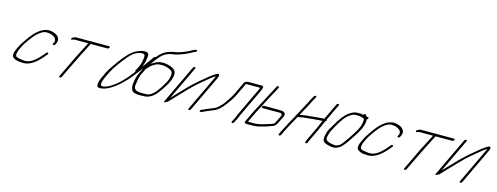

<svg xmlns="http://www.w3.org/2000/svg" viewBox="-20 -1450 5829 2250"><g transform="rotate(15 2894.5 -325.5)"><path d="M550.4 -324 562.3 -349C565.9 -357 567.4 -368 566.5 -381C562.8 -417 530.4 -444 485.2 -456C443.7 -467 410.7 -467 358.1 -443C341.5 -435 320.8 -420 295.8 -398C269.9 -376 237.9 -338 201.1 -285C177 -250 153.6 -217 130.1 -168C100.5 -106 89.3 -61 121.3 -42C145.6 -24 182.7 -15 233.7 -15C306.2 -10 375.3 -58 424.5 -109C448.4 -134 457.9 -142 483.3 -175L493.1 -187C507.8 -205 481 -215 469 -196L459.2 -184C419.3 -137 386.3 -99 335.2 -67C295.9 -44 251 -38 202.8 -50C196.4 -52 185.8 -53 170.7 -56C155.7 -59 146.2 -64 142.4 -71C130.5 -90 141.2 -127 160.1 -168C189.4 -229 199.8 -243 261.1 -326C275.1 -345 293.1 -364 312.8 -382C354.5 -419 388.5 -435 418.6 -432C451.6 -432 479.4 -425 501.6 -410C505.7 -407 510.7 -404 515.8 -401C524.2 -396 540.4 -365 532.3 -349L520.4 -324C516.9 -316 520.7 -309 528.7 -309C536.7 -309 546.9 -316 550.4 -324Z M721.7 23 777.4 -93C809.9 -161 842.8 -227 872.7 -287C894.3 -330 911.5 -359 929.8 -398C936.9 -414 943.7 -426 948.5 -435H1151.5C1159.5 -435 1169.8 -442 1173.3 -450C1176.8 -458 1174 -465 1166 -465H957C955.3 -466 953.7 -467 950.7 -467C947.7 -467 945.3 -466 942 -465H762C749 -465 708.3 -450 711.6 -432C714.9 -414 739.5 -435 747.5 -435H918.5C913.7 -426 906.9 -414 900.2 -399C893.4 -384 880.2 -358 859.2 -320C838.2 -282 801.4 -207 747.4 -93L691.7 23C688.2 31 692 38 700 38C708 38 718.2 31 721.7 23Z M1708.2 -481C1683 -446 1654.1 -405 1619.7 -360C1611.7 -349 1604 -340 1600.2 -334C1602.4 -339 1605.7 -349 1611.5 -363C1625 -397 1628.4 -426 1631.7 -455C1639 -495 1625.7 -515 1590.7 -515C1562.9 -517 1527.9 -509 1487.2 -489C1428.3 -459 1390.3 -418 1335.1 -348C1314 -321 1282.2 -277 1241.2 -217C1221.9 -188 1196.5 -140 1167.2 -73C1145 -19 1142.5 15 1158.4 31C1170.1 41 1198.7 40 1244.9 27C1262.1 22 1286 11 1317.1 -8C1348.1 -27 1381.9 -52 1417.8 -85C1461.9 -128 1495.1 -163 1515.5 -189L1597.3 -293C1666.3 -380 1713.5 -442 1736.6 -477C1737.9 -479 1739.2 -481 1740.4 -483ZM1541.4 -260 1485.5 -189C1454.2 -149 1386.1 -84 1368.9 -71C1325.5 -34 1259.3 9 1206.3 9C1168.3 9 1183.8 -55 1252.1 -182C1278.4 -230 1317.5 -287 1369.2 -353C1413 -408 1444.4 -445 1488.7 -466C1508.4 -475 1515 -476 1532.8 -482C1563.2 -489 1581.7 -485 1591.8 -471C1598.2 -462 1589.6 -401 1585.1 -386C1579.7 -368 1573.3 -342 1558.8 -316C1549.1 -299 1544.1 -288 1540.7 -281L1534.4 -271C1530.9 -264 1532.4 -260 1541.4 -260Z M1647.9 -319C1652.8 -322 1655.4 -324 1657.4 -327C1677.3 -352 1698.3 -371 1720.7 -385C1756.7 -407 1773.3 -412 1816.3 -412C1832.3 -412 1846 -411 1856 -408C1891.1 -402 1918.6 -391 1936.9 -376C1957.4 -365 1959.3 -333 1944.8 -281C1937.9 -256 1919.6 -220 1890 -174C1860.5 -128 1835.4 -96 1815.3 -77C1774 -38 1752.8 -34 1694.8 -34H1668.8C1600.8 -34 1571 -60 1580.4 -112C1585.3 -140 1591.6 -201 1607.3 -235ZM1686.3 -390C1694.4 -403 1709.1 -424 1732.5 -454C1756 -484 1777.6 -508 1799 -525C1831.2 -551 1879.6 -565 1926.2 -570C1948.9 -572 1989.6 -587 2010.8 -594C2032 -601 2059.5 -615 2079 -623C2095.2 -630 2137.4 -656 2149.4 -659C2165.6 -663 2180.4 -675 2169.2 -687C2163.1 -693 2141.9 -686 2104.9 -664C2094 -658 2085.5 -653 2076.2 -649C2059 -642 2027.9 -626 2010.3 -621C1991.8 -616 1951 -601 1929.4 -599C1909.8 -597 1898.5 -593 1877.9 -588C1828.1 -576 1790.2 -554 1747.3 -510C1732.5 -495 1707.1 -462 1669 -411C1655.3 -393 1634.9 -357 1610.4 -305L1577.3 -235C1564.4 -207 1554.8 -167 1548 -114C1543.7 -78 1550.2 -48 1567.2 -26C1578.1 -13 1610.3 -4 1655.3 -4H1681.3C1691.3 -4 1702.3 -4 1714.6 -5C1773.5 -8 1826 -41 1872.2 -105C1884.3 -121 1894 -136 1902.8 -148C1963.9 -237 1992.1 -307 1986.6 -356C1983.5 -397 1942.4 -425 1862.8 -439C1846.8 -442 1832.1 -443 1817.8 -442C1775.8 -442 1732.4 -425 1686.3 -390Z M2175.9 -474 1957.7 -15C1948.1 6 1957.8 7 1987.5 -11C1991.1 -13 1994.7 -15 1997.1 -16C2008.5 -27 2020.6 -40 2034.4 -55C2065.1 -89 2098.6 -122 2131.6 -157L2184 -212C2225.6 -255 2266 -294 2307.7 -328C2349.5 -362 2372.5 -381 2379.4 -387C2406.3 -412 2433.6 -432 2462.6 -448C2462.7 -445 2461.1 -440 2458.5 -435L2252 0C2248.5 8 2252.3 15 2260.3 15C2268.3 15 2278.5 8 2282 0L2488.5 -435C2503 -465 2502.5 -495 2466.1 -478C2433.4 -460 2389.3 -428 2335.5 -381C2272.7 -331 2215.2 -279 2163.1 -225L2110.8 -170C2073.4 -131 2039.7 -97 2011.9 -66L2205.9 -474C2209.4 -482 2205.6 -489 2197.6 -489C2189.6 -489 2179.4 -482 2175.9 -474Z M2810.9 16 2825.1 -13C2827.7 -18 2830.3 -23 2834.2 -29L2858.5 -87L3011.3 -409C3024.2 -437 3031.2 -456 3031.7 -467C3032.1 -478 3022.7 -483 3000.7 -483H2851.7C2824.7 -483 2806.9 -474 2798.5 -457L2735.4 -324C2726.8 -303 2715.4 -286 2703.5 -264C2689.9 -240 2667.4 -210 2653.4 -188C2631 -155 2601.2 -124 2565.7 -97C2556.5 -90 2535.6 -81 2503.8 -69C2472 -57 2448.9 -47 2436.6 -40C2424.4 -33 2413.2 -29 2405.9 -28C2394.9 -25 2387.7 -18 2385.8 -9C2380.9 13 2424.9 -6 2439.4 -14C2451.6 -21 2467.9 -28 2486.1 -35C2537.4 -55 2568.8 -69 2582 -79C2589.9 -85 2597.1 -92 2604.7 -97C2630.6 -119 2655.8 -148 2681.2 -184C2706.6 -220 2724.5 -245 2731.9 -259C2744.5 -283 2756.5 -302 2765.4 -324L2826.9 -452C2830.2 -453 2834.2 -453 2837.2 -453H2986.2C2991.2 -453 2995.2 -453 2998.9 -452C2999 -449 2996.4 -444 2994.2 -437L2828.5 -87L2804.5 -30C2800.3 -23 2797.7 -18 2795.1 -13L2780.9 16C2777.4 24 2781.2 31 2789.2 31C2797.2 31 2807.4 24 2810.9 16Z M3078.5 -245C3074.9 -237 3077.7 -230 3085.7 -230H3268.7H3299.7C3316.4 -229 3331.3 -216 3322.9 -199L3290.7 -132C3281.1 -111 3273.3 -99 3268.7 -94C3258.2 -83 3233.7 -78 3217.8 -72C3207.5 -68 3178.7 -59 3132.5 -46C3100.7 -37 3068.1 -32 3036.1 -32H2984.1C2976.1 -32 2969.1 -32 2964.4 -33L3024.3 -159C3042 -196 3050.1 -206 3075.9 -256C3117.6 -337 3150.4 -403 3192.5 -476L3209.6 -511C3213.1 -519 3209.3 -526 3201.3 -526C3193.3 -526 3183.1 -519 3179.6 -511L3173.8 -499L2994.3 -159L2931.5 -27C2928.3 -20 2928.4 -14 2931.8 -9C2935.3 -4 2946.6 -2 2969.6 -2H3021.6C3059.6 -2 3095.2 -7 3128.7 -18C3158.9 -25 3187.4 -33 3211.3 -42C3235.1 -51 3252 -57 3261 -60C3288.5 -68 3305.9 -101 3320.7 -132L3352.9 -199C3360 -215 3359.4 -229 3351.2 -241C3344.3 -254 3322.2 -260 3283.2 -260H3100.2C3092.2 -260 3082 -253 3078.5 -245Z M3630.8 -515 3627.9 -509C3617 -487 3604.6 -473 3597.2 -453L3586.3 -431L3495.5 -261C3491.6 -258 3489.3 -254 3487.4 -251C3485.4 -248 3484.5 -245 3485.5 -242C3476.5 -223 3441.2 -162 3431.2 -143L3363.4 -14C3359.6 -5 3357.4 2 3354.8 7L3351.6 14C3347.7 23 3350.8 29 3358.8 29C3366.8 29 3377.7 23 3381.6 14L3384.8 7C3387.4 2 3390.9 -6 3394.7 -15C3413 -57 3439.3 -99 3459.9 -142L3510.4 -232C3513.3 -238 3517.3 -238 3525.3 -238C3531.3 -238 3540.9 -240 3553.8 -243C3566.8 -246 3588.7 -249 3618.4 -251C3648 -253 3684.3 -257 3727.8 -262C3752.8 -265 3782.8 -265 3805.4 -267L3760.9 -164L3683.3 -1C3674.3 18 3672.5 30 3677.9 35C3683.4 40 3690.3 37 3699.8 29C3708 22 3709.5 8 3713.3 -1L3791.2 -165L3838 -272C3849.9 -278 3855.7 -290 3849.6 -296L3942.9 -493C3946.4 -501 3942.6 -508 3934.6 -508C3926.6 -508 3916.4 -501 3912.9 -493L3819.9 -297C3782.3 -295 3765 -294 3717.4 -289C3669.8 -284 3588.2 -279 3561 -272C3549.1 -269 3540.7 -268 3536.7 -268C3532.7 -268 3529.4 -267 3528.1 -266C3545.5 -302 3597.3 -390 3616.3 -431L3627.5 -454L3657.9 -509L3660.8 -515C3664.4 -523 3660.6 -530 3652.6 -530C3644.6 -530 3634.4 -523 3630.8 -515Z M4267.5 -416C4273.6 -375 4262 -329 4234.3 -276C4221.7 -252 4196 -212 4158.3 -156C4120.6 -100 4093.6 -65 4075.8 -50C4051.8 -31 4021.9 -25 3988.4 -33C3957 -38 3932.5 -46 3916.7 -59C3904.8 -69 3901.9 -85 3908.5 -109C3920.1 -168 3932.5 -182 3961.3 -235C3987.2 -282 4009.2 -317 4028.1 -342C4054.8 -379 4086.7 -407 4123.7 -426C4135.6 -432 4150.5 -435 4168.5 -435H4189.5C4206.5 -435 4221.9 -433 4236.3 -428C4247.1 -424 4269.5 -419 4267.5 -416ZM4183 -465C4143 -465 4120.2 -456 4077.7 -426C4033.2 -396 3985.3 -333 3933.3 -238C3923.9 -221 3913.5 -204 3903.4 -188C3893.4 -172 3884.8 -145 3877.5 -109C3870.1 -73 3873.2 -48 3888.4 -33C3909.7 -18 3936.5 -8 3968.9 -3L3997.7 1C4030.1 3 4061.5 -8 4091.1 -32C4117.1 -54 4148.4 -93 4185.4 -150C4226.3 -213 4274.6 -277 4293.7 -350C4304 -389 4302.5 -397 4302.2 -418C4308.1 -421 4312.7 -426 4315.6 -432C4320.8 -442 4318.3 -447 4308.3 -447H4296.3C4294.6 -448 4290.2 -453 4283.8 -461L4276.6 -470C4270.8 -477 4254.2 -472 4248.1 -459C4230.4 -463 4216 -465 4207 -465Z M4733.4 -324 4745.3 -349C4748.9 -357 4750.4 -368 4749.5 -381C4745.8 -417 4713.4 -444 4668.2 -456C4626.7 -467 4593.7 -467 4541.1 -443C4524.5 -435 4503.8 -420 4478.8 -398C4452.9 -376 4420.9 -338 4384.1 -285C4360 -250 4336.6 -217 4313.1 -168C4283.5 -106 4272.3 -61 4304.3 -42C4328.6 -24 4365.7 -15 4416.7 -15C4489.2 -10 4558.3 -58 4607.5 -109C4631.4 -134 4640.9 -142 4666.3 -175L4676.1 -187C4690.8 -205 4664 -215 4652 -196L4642.2 -184C4602.3 -137 4569.3 -99 4518.2 -67C4478.9 -44 4434 -38 4385.8 -50C4379.4 -52 4368.8 -53 4353.7 -56C4338.7 -59 4329.2 -64 4325.4 -71C4313.5 -90 4324.2 -127 4343.1 -168C4372.4 -229 4382.8 -243 4444.1 -326C4458.1 -345 4476.1 -364 4495.8 -382C4537.5 -419 4571.5 -435 4601.6 -432C4634.6 -432 4662.4 -425 4684.6 -410C4688.7 -407 4693.7 -404 4698.8 -401C4707.2 -396 4723.4 -365 4715.3 -349L4703.4 -324C4699.9 -316 4703.7 -309 4711.7 -309C4719.7 -309 4729.9 -316 4733.4 -324Z M4904.7 23 4960.4 -93C4992.9 -161 5025.8 -227 5055.7 -287C5077.3 -330 5094.5 -359 5112.8 -398C5119.9 -414 5126.7 -426 5131.5 -435H5334.5C5342.5 -435 5352.8 -442 5356.3 -450C5359.8 -458 5357 -465 5349 -465H5140C5138.3 -466 5136.7 -467 5133.7 -467C5130.7 -467 5128.3 -466 5125 -465H4945C4932 -465 4891.3 -450 4894.6 -432C4897.9 -414 4922.5 -435 4930.5 -435H5101.5C5096.7 -426 5089.9 -414 5083.2 -399C5076.4 -384 5063.2 -358 5042.2 -320C5021.2 -282 4984.4 -207 4930.4 -93L4874.7 23C4871.2 31 4875 38 4883 38C4891 38 4901.2 31 4904.7 23Z M5467.9 -474 5249.7 -15C5240.1 6 5249.8 7 5279.5 -11C5283.1 -13 5286.7 -15 5289.1 -16C5300.5 -27 5312.6 -40 5326.4 -55C5357.1 -89 5390.6 -122 5423.6 -157L5476 -212C5517.6 -255 5558 -294 5599.7 -328C5641.5 -362 5664.5 -381 5671.4 -387C5698.3 -412 5725.6 -432 5754.6 -448C5754.7 -445 5753.1 -440 5750.5 -435L5544 0C5540.5 8 5544.3 15 5552.3 15C5560.3 15 5570.5 8 5574 0L5780.5 -435C5795 -465 5794.5 -495 5758.1 -478C5725.4 -460 5681.3 -428 5627.5 -381C5564.7 -331 5507.2 -279 5455.1 -225L5402.8 -170C5365.4 -131 5331.7 -97 5303.9 -66L5497.9 -474C5501.4 -482 5497.6 -489 5489.6 -489C5481.6 -489 5471.4 -482 5467.9 -474Z"/></g></svg>

Font: MewTooHand
Style: UltIta
Weight: 400
Designer: Mew Too, Robert Jablonski
Version: Version 0.77